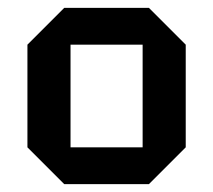

<svg xmlns="http://www.w3.org/2000/svg" viewBox="-20 -720 544 490"><path d="M50 -344V-606L144 -700H360L454 -606V-344L360 -250H144ZM160 -344H344V-606H160Z"/></svg>

Font: Tektur Medium
Style: Regular
Weight: 500
Designer: Adam Jagosz
Foundry: Adam Jagosz
Version: Version 1.005;gftools[0.9.30]